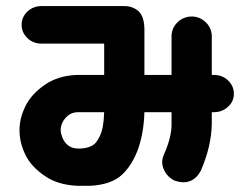

<svg xmlns="http://www.w3.org/2000/svg" viewBox="-20 -597 823 629"><path d="M50.8 -515.6Q50.8 -541 69.8 -559.1Q88.9 -577.1 116.2 -577.1H387.7Q415 -577.1 434.6 -559.6Q453.1 -541 453.1 -500V-351.6H542V-479.5Q543 -506.8 562.5 -524.9Q582 -543 609.4 -543Q635.7 -542 654.3 -523.9Q672.9 -505.9 673.8 -479.5V-351.6H680.7Q708 -351.6 727.1 -333.5Q746.1 -315.4 746.1 -290Q746.1 -263.7 726.6 -247.1Q708 -229.5 680.7 -229.5H673.8V-192.4Q672.9 -118.2 637.7 -37.1Q609.4 13.7 552.7 -4.9Q528.3 -16.6 517.1 -41Q505.9 -65.4 516.6 -89.8Q542 -146.5 542 -188.5V-229.5H453.1Q451.2 -164.1 433.6 -112.3Q414.1 -56.6 379.4 -24.4Q344.7 7.8 276.4 11.7H233.4Q168.9 8.8 127 -20.5Q82 -50.8 63 -90.3Q43.9 -129.9 43.9 -170.9Q43.9 -210 63.5 -249.5Q83 -289.1 127 -319.3Q170.9 -349.6 233.4 -351.6H321.3V-454.1H116.2Q88.9 -454.1 70.3 -471.7Q50.8 -490.2 50.8 -515.6ZM294.9 -130.9Q309.6 -149.4 316.4 -179.7Q320.3 -201.2 321.3 -229.5H233.4Q214.8 -228.5 202.6 -218.3Q190.4 -208 184.6 -195.8Q178.7 -183.6 178.7 -169.9Q178.7 -161.1 184.6 -146Q190.4 -130.9 202.6 -121.1Q214.8 -111.3 233.4 -110.4H243.2Q280.3 -112.3 294.9 -130.9Z"/></svg>

Font: Nico Moji
Style: Regular
Weight: 400
Version: Version 1.02